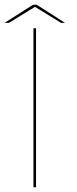

<svg xmlns="http://www.w3.org/2000/svg" viewBox="-32 -795 327 815"><path d="M110 0H121V-675H110ZM-12.5 -698H6L116.5 -766L227 -698H244L123.5 -775H108.5Z"/></svg>

Font: Anybody Expanded Thin
Style: Regular
Weight: 250
Width: 7
Version: Version 1.113;gftools[0.9.25]